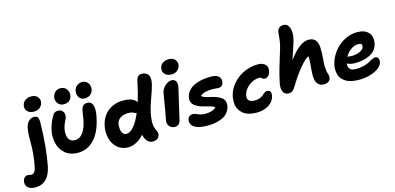

<svg xmlns="http://www.w3.org/2000/svg" viewBox="-190 -1400 4491 2184"><g transform="rotate(-15 2055.0 -308.0)"><path d="M214.8 -617.2Q164.6 -617.2 137.9 -646Q111.3 -674.8 120.1 -716.8Q127.4 -752.4 156.7 -772.7Q186 -793 227.1 -793Q277.3 -793 301.8 -762.9Q326.2 -732.9 318.8 -696.8Q313 -664.6 286.4 -640.9Q259.8 -617.2 214.8 -617.2ZM8.8 219.2Q-52.2 219.2 -81.1 190.7Q-109.9 162.1 -101.1 119.1Q-96.2 92.3 -80.6 77.1Q-64.9 62 -43.9 62Q-36.1 62 -22.9 65.4Q-9.8 68.8 1 68.8Q21.5 68.8 36.4 49.8Q51.3 30.8 58.1 -2.9Q74.2 -82.5 80.6 -154.8Q86.9 -227.1 85.9 -270.8Q85 -314.5 86.7 -364.5Q88.4 -414.6 96.2 -454.1Q106.9 -507.3 135 -533.2Q163.1 -559.1 195.8 -559.1Q226.1 -559.1 239 -543.2Q252 -527.3 252 -482.9Q247.1 -190.9 205.1 23.9Q165.5 219.2 8.8 219.2Z M811.5 -612.8Q769.5 -612.8 746.6 -645.5Q723.6 -678.2 733.4 -727.1Q739.7 -758.8 767.1 -780.3Q794.4 -801.8 827.1 -801.8Q858.9 -801.8 880.6 -783.9Q902.3 -766.1 909.9 -740.7Q917.5 -715.3 912.6 -689Q905.8 -657.7 880.1 -635.3Q854.5 -612.8 811.5 -612.8ZM565.4 -609.9Q522 -609.9 496.6 -641.8Q471.2 -673.8 478.5 -716.8Q485.8 -752.9 510.5 -774.9Q535.2 -796.9 569.3 -796.9Q620.6 -796.9 645 -760.5Q669.4 -724.1 660.2 -682.1Q654.3 -651.4 630.4 -630.6Q606.4 -609.9 565.4 -609.9ZM577.1 -35.2Q532.7 -35.2 494.9 -47.9Q457 -60.5 430.4 -83Q403.8 -105.5 383.8 -136.2Q363.8 -167 355.2 -202.6Q346.7 -238.3 344.5 -277.8Q342.3 -317.4 351.6 -356.9Q369.1 -443.4 416.5 -522Q436 -557.1 475.6 -557.1Q515.1 -557.1 534.9 -531.2Q554.7 -505.4 547.4 -466.8Q544.9 -453.6 525.9 -415.5Q506.8 -377.4 500.5 -346.2Q485.4 -272.9 505.9 -228Q526.4 -183.1 584.5 -183.1Q637.7 -183.1 676.3 -234.9Q714.8 -286.6 733.4 -381.8Q738.3 -408.2 742.7 -440.7Q747.1 -473.1 750.5 -488.8Q757.8 -522.9 774.4 -540Q791 -557.1 824.2 -557.1Q854 -557.1 871.3 -539.1Q888.7 -521 893.8 -480.5Q898.9 -439.9 885.3 -375Q852.1 -208 772.2 -121.6Q692.4 -35.2 577.1 -35.2Z M1147.9 53.2Q1110.4 53.2 1077.6 41.5Q1044.9 29.8 1021 8.8Q997.1 -12.2 978.8 -40.8Q960.4 -69.3 952.1 -103.3Q943.8 -137.2 941.7 -174.8Q939.5 -212.4 948.2 -251Q970.2 -359.9 1045.9 -418.9Q1121.6 -478 1229 -477.1Q1286.6 -477.1 1325.9 -460.9Q1365.2 -444.8 1380.9 -414.1Q1417 -531.2 1439.9 -649.9Q1454.6 -715.8 1503.9 -715.8Q1563.5 -715.8 1585.2 -678.2Q1606.9 -640.6 1588.9 -567.9Q1573.2 -506.3 1539.1 -414.1Q1504.9 -321.8 1493.2 -262.2Q1481.9 -205.1 1480.7 -163.1Q1479.5 -121.1 1485.6 -99.1Q1491.7 -77.1 1499 -61.8Q1506.3 -46.4 1511.7 -32.7Q1517.1 -19 1515.1 -3.9Q1511.2 27.8 1489.7 44.4Q1468.3 61 1431.2 61Q1395.5 61 1369.4 32Q1343.3 2.9 1333 -44.9Q1289.1 4.9 1240.2 29.1Q1191.4 53.2 1147.9 53.2ZM1106.9 -234.9Q1101.6 -201.2 1105.2 -171.1Q1108.9 -141.1 1125 -120.6Q1141.1 -100.1 1165 -100.1Q1208 -100.1 1252.2 -150.6Q1296.4 -201.2 1337.9 -297.9Q1330.1 -299.3 1318.6 -306.2Q1307.1 -313 1289.3 -318.6Q1271.5 -324.2 1244.1 -324.2Q1188.5 -324.2 1151.9 -300.5Q1115.2 -276.9 1106.9 -234.9Z M1835 -621.1Q1784.7 -621.1 1758.1 -649.9Q1731.4 -678.7 1739.7 -721.2Q1747.1 -756.8 1776.4 -776.9Q1805.7 -796.9 1846.7 -796.9Q1897 -796.9 1921.6 -767.1Q1946.3 -737.3 1939 -701.2Q1933.1 -668.9 1906.2 -645Q1879.4 -621.1 1835 -621.1ZM1719.7 -34.2Q1677.7 -34.2 1654.1 -64Q1630.4 -93.8 1638.7 -133.8Q1657.7 -228.5 1671.6 -318.6Q1685.5 -408.7 1692.9 -444.8Q1701.7 -488.8 1740 -522.9Q1778.3 -557.1 1814.9 -557.1Q1847.2 -557.1 1864.5 -533.2Q1881.8 -509.3 1873.5 -465.8Q1867.2 -433.1 1831.5 -283.9Q1795.9 -134.8 1788.6 -98.1Q1782.7 -67.9 1764.9 -51Q1747.1 -34.2 1719.7 -34.2Z M2084.5 47.9Q2044.4 47.9 2011.7 43.2Q1979 38.6 1957.3 30Q1935.5 21.5 1919.7 10Q1903.8 -1.5 1897 -14.9Q1890.1 -28.3 1887.2 -43.2Q1884.3 -58.1 1888.7 -73.2Q1893.1 -96.2 1909.4 -109.6Q1925.8 -123 1951.7 -123Q1966.8 -123 1985.4 -114.5Q2003.9 -106 2030 -97.4Q2056.2 -88.9 2090.3 -88.9Q2180.2 -88.9 2219.2 -130.9Q2212.4 -139.6 2192.4 -147.2Q2172.4 -154.8 2146.7 -161.1Q2121.1 -167.5 2091.8 -175.3Q2062.5 -183.1 2036.4 -194.8Q2010.3 -206.5 1990 -222.4Q1969.7 -238.3 1960.7 -263.4Q1951.7 -288.6 1958.5 -320.8Q1965.8 -356.9 1987.8 -385.5Q2009.8 -414.1 2039.8 -431.9Q2069.8 -449.7 2108.2 -461.2Q2146.5 -472.7 2184.1 -477.1Q2221.7 -481.4 2261.2 -481Q2325.2 -480.5 2351.8 -453.6Q2378.4 -426.8 2370.6 -384.8Q2366.2 -360.8 2350.6 -347.4Q2335 -334 2312.5 -334Q2299.3 -334 2278.8 -336.4Q2258.3 -338.9 2237.3 -338.9Q2140.6 -338.9 2095.7 -299.8Q2100.1 -289.1 2118.7 -281Q2137.2 -272.9 2162.1 -266.8Q2187 -260.7 2216.3 -253.9Q2245.6 -247.1 2272.7 -235.8Q2299.8 -224.6 2320.8 -209.5Q2341.8 -194.3 2351.6 -168.7Q2361.3 -143.1 2355.5 -109.9Q2338.9 -29.3 2266.6 9.3Q2194.3 47.9 2084.5 47.9Z M2659.2 49.8Q2608.4 49.8 2567.6 37.6Q2526.9 25.4 2500.2 3.4Q2473.6 -18.6 2456.8 -49.1Q2439.9 -79.6 2437.3 -116.2Q2434.6 -152.8 2441.4 -194.8Q2457.5 -275.9 2513.7 -341.3Q2569.8 -406.7 2648.7 -442.4Q2727.5 -478 2812.5 -478Q2863.8 -478 2895.5 -450.4Q2927.2 -422.9 2916.5 -372.1Q2910.2 -337.4 2890.4 -318.6Q2870.6 -299.8 2848.1 -299.8Q2830.6 -299.8 2817.9 -313Q2805.2 -326.2 2792.5 -326.2Q2721.7 -326.2 2663.8 -279.8Q2606 -233.4 2593.3 -173.8Q2577.6 -89.8 2673.3 -89.8Q2702.6 -89.8 2725.6 -96.9Q2748.5 -104 2762 -114Q2775.4 -124 2786.4 -134Q2797.4 -144 2808.6 -151.1Q2819.8 -158.2 2832.5 -158.2Q2889.2 -158.2 2875.5 -87.9Q2861.8 -25.4 2802.2 12.2Q2742.7 49.8 2659.2 49.8Z M3067.4 -67.9Q3022.9 -67.9 3004.4 -104.2Q2985.8 -140.6 2997.1 -202.1Q3014.2 -286.6 3038.1 -370.1Q3062 -453.6 3084.5 -523.7Q3106.9 -593.8 3116.2 -633.8Q3124.5 -674.3 3127.7 -718.5Q3130.9 -762.7 3134.3 -779.8Q3139.2 -803.2 3158.4 -819.1Q3177.7 -835 3210.4 -835Q3237.3 -835 3256.8 -815.4Q3276.4 -795.9 3284.4 -752.2Q3292.5 -708.5 3275.4 -638.2Q3268.1 -606.9 3243.2 -535.9Q3218.3 -464.8 3205.1 -420.9Q3335.4 -599.1 3439.5 -599.1Q3493.2 -599.1 3519.5 -568.4Q3545.9 -537.6 3549.3 -480.5Q3552.7 -423.3 3545.4 -341.8Q3539.6 -289.1 3541.7 -250.2Q3543.9 -211.4 3547.1 -195.8Q3550.3 -180.2 3558.1 -160.2Q3565.4 -138.7 3561 -115.2Q3556.6 -91.8 3535.2 -77.4Q3513.7 -63 3481.4 -63Q3442.4 -63 3418.5 -85.2Q3394.5 -107.4 3387 -143.8Q3379.4 -180.2 3383.3 -231Q3397 -368.7 3394 -417Q3360.4 -409.2 3290.8 -327.4Q3221.2 -245.6 3141.1 -112.8Q3124.5 -86.9 3108.2 -77.4Q3091.8 -67.9 3067.4 -67.9Z M3877 -9.8Q3830.1 -9.8 3792 -18.6Q3753.9 -27.3 3727.8 -43Q3701.7 -58.6 3682.9 -80.6Q3664.1 -102.5 3656.2 -128.9Q3648.4 -155.3 3646.7 -185.5Q3645 -215.8 3652.8 -248Q3663.1 -302.2 3694.1 -354.2Q3725.1 -406.2 3769.5 -447.5Q3814 -488.8 3873.8 -513.9Q3933.6 -539.1 3996.6 -539.1Q4085.4 -539.1 4129.2 -491.7Q4172.9 -444.3 4156.7 -361.8Q4148.4 -321.3 4122.6 -290Q4096.7 -258.8 4059.3 -240.7Q4022 -222.7 3979.2 -213.9Q3936.5 -205.1 3889.6 -205.1Q3823.2 -205.1 3793 -226.1Q3786.6 -187 3806.4 -162.1Q3826.2 -137.2 3878.9 -137.2Q3929.7 -137.2 3972.2 -148.4Q4014.6 -159.7 4037.1 -173.1Q4059.6 -186.5 4081.5 -197.8Q4103.5 -209 4118.7 -209Q4145.5 -209 4155.5 -189.7Q4165.5 -170.4 4160.6 -143.1Q4153.8 -107.9 4115.5 -77.4Q4077.1 -46.9 4013.9 -28.3Q3950.7 -9.8 3877 -9.8ZM3975.6 -404.8Q3930.2 -404.8 3887.9 -375.5Q3845.7 -346.2 3818.8 -297.9Q3849.6 -293 3870.6 -293Q3921.9 -293 3965.8 -313Q4009.8 -333 4015.6 -362.8Q4019.5 -384.3 4010.5 -394.5Q4001.5 -404.8 3975.6 -404.8Z"/></g></svg>

Font: Shantell Sans Bouncy
Style: Bold Italic
Weight: 700
Italic angle: -11.31°
Designer: Stephen Nixon, Anya Danilova, Shantell Martin
Foundry: Arrow Type
Version: Version 1.006;[9816181b4]